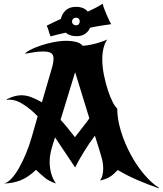

<svg xmlns="http://www.w3.org/2000/svg" viewBox="-37 -964 881 1040"><path d="M375 -927Q416 -927 439 -901Q462 -912 483.5 -923Q505 -934 519 -944Q521 -934 527 -918Q533 -902 540 -885.5Q547 -869 554 -854.5Q561 -840 565 -833Q552 -831 520.5 -826.5Q489 -822 451 -814Q443 -794 424.5 -781Q406 -768 378 -768Q341 -768 319 -787Q296 -782 275 -777Q254 -772 237 -767Q229 -786 226.5 -797Q224 -808 216 -825Q227 -830 247.5 -840.5Q268 -851 293 -862Q298 -888 318.5 -907.5Q339 -927 375 -927ZM375 -868Q364 -868 358.5 -861.5Q353 -855 353 -847Q353 -839 359 -833Q365 -827 376 -827Q385 -827 390 -833.5Q395 -840 395 -848Q395 -855 390.5 -861.5Q386 -868 375 -868ZM823 56Q766 36 710.5 12.5Q655 -11 601 -43Q588 -30 578 -21Q568 -12 557 -5.5Q546 1 533.5 5.5Q521 10 504 14Q514 2 518 -15Q522 -32 522 -50Q522 -79 514.5 -106.5Q507 -134 501 -153L477 -229Q448 -191 419.5 -145Q391 -99 370 -57Q353 -81 324.5 -125Q296 -169 261 -220L245 -168Q239 -148 235.5 -128Q232 -108 232 -87Q232 -56 240 -26Q248 4 266 30Q246 23 232.5 16Q219 9 207.5 0Q196 -9 184.5 -19.5Q173 -30 158 -44Q116 -4 75 12.5Q34 29 -17 30Q2 27 23 5.5Q44 -16 64 -50.5Q84 -85 102.5 -129Q121 -173 135 -222L167 -334Q132 -371 91 -397.5Q50 -424 17 -424Q15 -424 12 -424Q9 -424 0 -423L-1 -426Q42 -448 79 -448Q104 -448 130 -438.5Q156 -429 190 -410L244 -595Q249 -612 251 -625Q253 -638 253 -646Q253 -667 240.5 -676Q228 -685 196 -685Q176 -685 153 -682Q130 -679 98 -673Q104 -682 127 -694Q150 -706 182.5 -717Q215 -728 252.5 -735.5Q290 -743 325 -743Q351 -743 375 -737Q399 -731 411 -716Q429 -717 450 -721Q471 -725 490 -730.5Q509 -736 524 -741.5Q539 -747 544 -750Q530 -730 523.5 -702.5Q517 -675 517 -643Q517 -602 526 -557.5Q535 -513 547.5 -475Q560 -437 574 -410Q588 -383 598 -377Q598 -318 618.5 -252Q639 -186 671.5 -126Q704 -66 744.5 -18.5Q785 29 824 53ZM369 -221Q386 -244 407.5 -270.5Q429 -297 447 -323L370 -573L291 -315Q311 -294 331.5 -268Q352 -242 369 -221Z"/></svg>

Font: New Rocker
Style: Regular
Weight: 400
Designer: Pablo Impallari, Brenda Gallo, Rodrigo Fuenzalida
Foundry: Pablo Impallari, Brenda Gallo, Rodrigo Fuenzalida
Version: Version 1.000; ttfautohint (v0.93) -l 8 -r 50 -G 200 -x 14 -